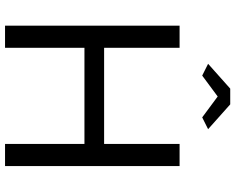

<svg xmlns="http://www.w3.org/2000/svg" viewBox="-108 -848 956 781"><g transform="rotate(90 370.5 -458.0)"><path d="M656 -710V0H566V-323H175V0H85V-710H175V-403H566V-710ZM240 -826 341 -916H405L506 -826L458 -802L373 -865L288 -802Z"/></g></svg>

Font: Raleway Thin Medium
Style: Regular
Weight: 500
Version: Version 4.026